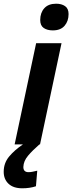

<svg xmlns="http://www.w3.org/2000/svg" viewBox="-70 -779 390 1036"><path d="M215 -615Q185 -615 166 -628Q147 -641 147 -671Q147 -710 169 -734.5Q191 -759 233 -759Q262 -759 281 -746Q300 -733 300 -703Q300 -665 278.5 -640Q257 -615 215 -615ZM9 0 125 -546H262L146 0ZM50 237Q2 237 -24 212.5Q-50 188 -50 148Q-50 101 -21 66Q8 31 54 0H143Q106 32 81.5 61Q57 90 56 122Q56 150 84 150Q95 150 106.5 147.5Q118 145 131 142L124 226Q91 237 50 237Z"/></svg>

Font: Noto Sans SemiCondensed
Style: Bold Italic
Weight: 700
Width: 4
Italic angle: -12°
Designer: Monotype Design Team
Foundry: Monotype Imaging Inc.
Version: Version 2.013; ttfautohint (v1.8.4.7-5d5b)